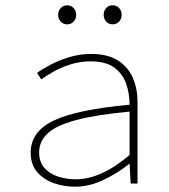

<svg xmlns="http://www.w3.org/2000/svg" viewBox="-20 -694 640 726"><path d="M264 12Q222 12 183.5 -1.5Q145 -15 120.5 -43.5Q96 -72 96 -117Q96 -197 184 -238.5Q272 -280 470 -298Q470 -340 457 -377.5Q444 -415 412 -438.5Q380 -462 322 -462Q284 -462 248.5 -451Q213 -440 184 -424Q155 -408 136 -394L120 -418Q137 -431 168.5 -448Q200 -465 240.5 -477.5Q281 -490 324 -490Q388 -490 426.5 -465Q465 -440 482.5 -399Q500 -358 500 -310V0H474L470 -74H468Q426 -40 372 -14Q318 12 264 12ZM266 -16Q314 -16 365 -39Q416 -62 470 -108V-272Q341 -260 266 -239.5Q191 -219 159.5 -189Q128 -159 128 -118Q128 -81 148.5 -58.5Q169 -36 200.5 -26Q232 -16 266 -16ZM234 -602Q219 -602 209.5 -612.5Q200 -623 200 -638Q200 -653 209.5 -663.5Q219 -674 234 -674Q249 -674 258.5 -663.5Q268 -653 268 -638Q268 -623 258.5 -612.5Q249 -602 234 -602ZM406 -602Q391 -602 381.5 -612.5Q372 -623 372 -638Q372 -653 381.5 -663.5Q391 -674 406 -674Q421 -674 430.5 -663.5Q440 -653 440 -638Q440 -623 430.5 -612.5Q421 -602 406 -602Z"/></svg>

Font: Source Code Pro ExtraLight ExtraLight
Style: Regular
Weight: 250
Monospace: yes
Version: Version 1.018;hotconv 1.0.116;makeotfexe 2.5.65601